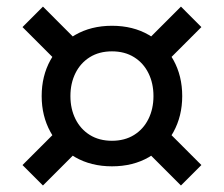

<svg xmlns="http://www.w3.org/2000/svg" viewBox="-20 -614 685 587"><path d="M454.1 -389.6 595.7 -531.2 533.2 -593.8 391.6 -452.1ZM190.4 -251 48.8 -109.4 111.3 -46.9 252.9 -188.5ZM391.6 -188.5 533.2 -46.9 595.7 -109.4 454.1 -251ZM252.9 -452.1 111.3 -593.8 48.8 -531.2 190.4 -389.6ZM107.4 -320.3Q107.4 -259.3 134.3 -210.4Q161.1 -161.6 209.7 -133.5Q258.3 -105.5 322.3 -105.5Q386.7 -105.5 435.1 -133.5Q483.4 -161.6 510.3 -210.4Q537.1 -259.3 537.1 -320.3Q537.1 -381.8 510.3 -430.4Q483.4 -479 435.1 -507.1Q386.7 -535.2 322.3 -535.2Q258.3 -535.2 209.7 -507.1Q161.1 -479 134.3 -430.4Q107.4 -381.8 107.4 -320.3ZM195.3 -320.3Q195.3 -359.4 210.7 -390.4Q226.1 -421.4 254.6 -439.2Q283.2 -457 322.3 -457Q361.3 -457 389.9 -439.2Q418.5 -421.4 433.8 -390.4Q449.2 -359.4 449.2 -320.3Q449.2 -281.2 433.8 -250.2Q418.5 -219.2 389.9 -201.4Q361.3 -183.6 322.3 -183.6Q283.2 -183.6 254.6 -201.4Q226.1 -219.2 210.7 -250.2Q195.3 -281.2 195.3 -320.3Z"/></svg>

Font: Giphurs SC
Style: Regular
Weight: 400
Version: Version 0.920